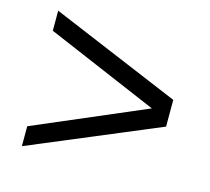

<svg xmlns="http://www.w3.org/2000/svg" viewBox="-80 -676 760 695"><g transform="rotate(15 300.0 -329.0)"><path d="M56.6 -75.2V-149.9L475.6 -329.1L56.6 -507.8V-583L542.5 -378.9V-278.8Z"/></g></svg>

Font: Cousine
Style: Italic
Weight: 400
Italic angle: -12°
Monospace: yes
Designer: Steve Matteson
Foundry: Monotype Imaging Inc.
Version: Version 1.21